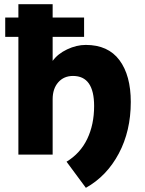

<svg xmlns="http://www.w3.org/2000/svg" viewBox="-20 -740 692 919"><path d="M391 159 298.5 34Q364.5 -6 397.5 -75Q430.5 -144 430.5 -232.5Q430.5 -376.5 329.5 -376.5Q285.5 -376.5 258.8 -346Q232 -315.5 232 -265V0H68V-563.5H5V-656H68V-720H232V-656H382.5V-563.5H232V-448.5Q256.5 -482.5 301.5 -503.8Q346.5 -525 390.5 -525Q497.5 -525 551.8 -452Q606 -379 606 -252Q606 -113 548.5 -5Q491 103 391 159Z"/></svg>

Font: Geologica
Style: Bold
Weight: 700
Designer: Sindre Bremnes, Frode Helland
Foundry: Monokrom Skriftforlag AS
Version: Version 1.010; ttfautohint (v1.8.4.7-5d5b);gftools[0.9.28]